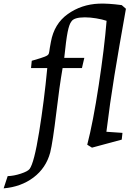

<svg xmlns="http://www.w3.org/2000/svg" viewBox="-133 -798 722 1052"><path d="M29 128Q54 95 81.5 -75Q109 -245 126 -425H37L41 -465Q59 -470 88 -479Q117 -488 127 -495Q133 -499 135 -506Q137 -513 140 -536L146 -569Q164 -668 238.5 -721Q313 -774 409 -778Q459 -780 534 -770L557 -750Q519 -538 494 -385Q469 -232 450 -76L538 -70L534 -33L371 11L345 -5Q377 -128 408 -331.5Q439 -535 451 -684Q427 -692 394 -697.5Q361 -703 332 -703Q272 -703 258 -680Q246 -665 237.5 -622Q229 -579 219 -481H329L316 -425H210Q192 -321 176 -184Q156 -18 142 38Q119 123 50.5 174.5Q-18 226 -113 234L-91 167Q-57 166 -19 153.5Q19 141 29 128Z"/></svg>

Font: Andada Pro Medium
Style: Italic
Weight: 500
Italic angle: -7°
Designer: Carolina Giovagnoli
Foundry: Huerta Tipografica
Version: Version 3.005; ttfautohint (v1.8.4)